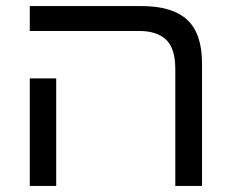

<svg xmlns="http://www.w3.org/2000/svg" viewBox="-20 -612 757 632"><path d="M557 0V-385Q557 -453 526.5 -481.5Q496 -510 439 -510H78V-592H445Q547 -592 596 -547Q645 -502 645 -403V0ZM78 -354H165V0H78Z"/></svg>

Font: Noto Sans Hebrew SemiCondensed
Style: Regular
Weight: 400
Width: 4
Designer: Monotype Design Team
Foundry: Monotype Imaging Inc.
Version: Version 2.004; ttfautohint (v1.8.4.7-5d5b)